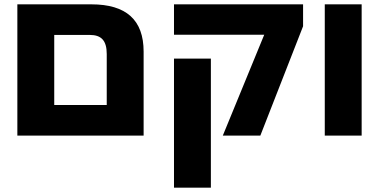

<svg xmlns="http://www.w3.org/2000/svg" viewBox="-20 -625 1762 885"><path d="M60 0H642V-387C642 -533 562 -605 401 -605H60ZM230 -141V-464H394C447 -464 472 -438 472 -376V-141Z M1007 0H1180L1377 -504V-605H782V-465H1198ZM782 240H952V-355H782Z M1477 0H1647V-605H1477Z"/></svg>

Font: Noto Sans Hebrew Extra
Style: Regular
Weight: 800
Designer: Monotype Design Team
Foundry: Monotype Imaging Inc.
Version: Version 1.902